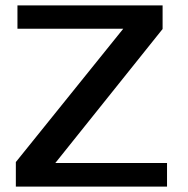

<svg xmlns="http://www.w3.org/2000/svg" viewBox="-20 -695 701 715"><path d="M39 0H602V-88H186L585.5 -587V-675H45V-588H439L39 -91.5Z"/></svg>

Font: Anybody SemiExpanded Medium
Style: Regular
Weight: 500
Width: 6
Version: Version 1.113;gftools[0.9.25]